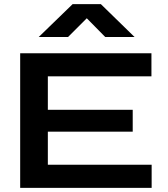

<svg xmlns="http://www.w3.org/2000/svg" viewBox="-20 -903 809 923"><path d="M210 -270V-111H709V0H77V-647H708V-536H210V-375H618V-270ZM465 -883 627 -725H486L356 -857L438 -856L307 -725H166L329 -883Z"/></svg>

Font: Syne
Style: Bold
Weight: 700
Designer: Lucas Descroix
Foundry: Bonjour Monde
Version: Version 2.200